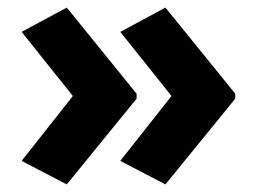

<svg xmlns="http://www.w3.org/2000/svg" viewBox="-20 -530 678 506"><path d="M600 -270 416 -44 297 -106 432 -277 297 -446 416 -510 600 -283ZM340 -270 156 -44 37 -106 172 -277 37 -446 156 -510 340 -283Z"/></svg>

Font: Noto Sans Thai Looped ExtraBold
Style: Regular
Weight: 800
Designer: Sasikarn Vongin, Ben Mitchell
Foundry: The Fontpad Ltd
Version: Version 1.001; ttfautohint (v1.8.4.7-5d5b)